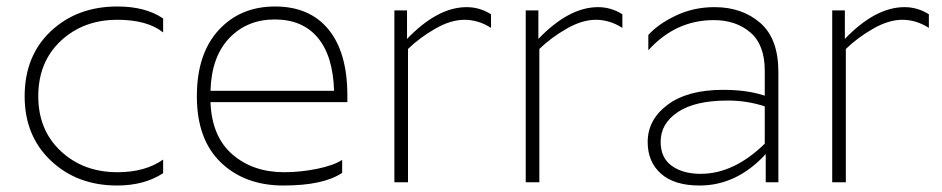

<svg xmlns="http://www.w3.org/2000/svg" viewBox="-20 -562 2906 592"><path d="M483 -505V-462Q434 -501 342 -501Q237 -501 167.5 -436Q98 -371 98 -265Q98 -161 167.5 -96Q237 -31 342 -31Q428 -31 483 -70V-28Q425 10 341 10Q218 10 137 -66.5Q56 -143 56 -265Q56 -390 137 -466Q218 -542 342 -542Q429 -542 483 -505Z M1035 -29Q977 10 854 10Q735 10 661 -61Q587 -132 587 -265Q587 -396 654 -469Q721 -542 828 -542Q935 -542 993 -471Q1051 -400 1051 -268V-247H629Q633 -141 696.5 -86Q760 -31 856 -31Q907 -31 958 -41.5Q1009 -52 1035 -69ZM827 -502Q742 -502 687 -444.5Q632 -387 629 -282H1010Q1007 -389 960 -445.5Q913 -502 827 -502Z M1196 -530H1235V-442Q1329 -540 1419 -540Q1459 -540 1494 -518V-476Q1455 -501 1412 -501Q1370 -501 1322 -473.5Q1274 -446 1238 -411V0H1196Z M1601 -530H1640V-442Q1734 -540 1824 -540Q1864 -540 1899 -518V-476Q1860 -501 1817 -501Q1775 -501 1727 -473.5Q1679 -446 1643 -411V0H1601Z M2140 -26Q2243 -26 2338 -119V-234Q2284 -252 2224 -252Q2123 -252 2070 -216.5Q2017 -181 2017 -125Q2017 -75 2051.5 -50.5Q2086 -26 2140 -26ZM2338 -344Q2338 -424 2293.5 -462Q2249 -500 2181 -500Q2063 -500 1979 -407V-454Q2008 -487 2063 -513.5Q2118 -540 2183 -540Q2268 -540 2324 -491.5Q2380 -443 2380 -340V0H2341V-87Q2252 10 2137 10Q2059 10 2018 -26.5Q1977 -63 1977 -124Q1977 -193 2038.5 -239Q2100 -285 2210 -285Q2284 -285 2338 -267Z M2546 -530H2585V-442Q2679 -540 2769 -540Q2809 -540 2844 -518V-476Q2805 -501 2762 -501Q2720 -501 2672 -473.5Q2624 -446 2588 -411V0H2546Z"/></svg>

Font: Roundo Light
Style: Regular
Weight: 300
Designer: Namrata Goyal (Gurmukhi), Shiva Nallaperumal (Latin)
Foundry: Indian Type Foundry
Version: Version 1.000;PS 1.0;hotconv 1.0.88;makeotf.lib2.5.647800